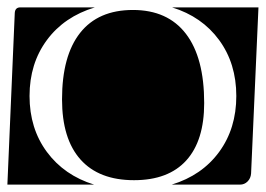

<svg xmlns="http://www.w3.org/2000/svg" viewBox="-20 -510 720 520"><path d="M148 -241Q148 -359 197 -421Q246 -483 340 -483Q434 -483 483.5 -418.5Q533 -354 533 -231Q533 -129 484.5 -75.5Q436 -22 343 -22Q248 -22 198 -78Q148 -134 148 -241ZM0 -10 20 -475Q21 -490 35 -490H237Q154 -465 107 -401.5Q60 -338 60 -250Q60 -162 107 -98.5Q154 -35 235 -10ZM445 -10Q527 -35 573.5 -98.5Q620 -162 620 -250Q620 -338 573.5 -401.5Q527 -465 446 -490H680L660 -40Q659 -27 650.5 -18.5Q642 -10 630 -10Z"/></svg>

Font: PrimecolorCV1
Style: Medium
Weight: 500
Designer: gluk
Foundry: gluk
Version: Version 0.672